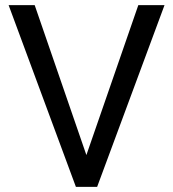

<svg xmlns="http://www.w3.org/2000/svg" viewBox="-20 -731 676 751"><path d="M317.9 -124.5 521 -710.9H623.5L359.9 0H276.9L13.7 -710.9H115.7Z"/></svg>

Font: Vazir FD-UI
Style: Regular-FD-UI
Weight: 400
Designer: Saber Rastikerdar
Foundry: Saber Rastikerdar
Version: Version 30.1.0